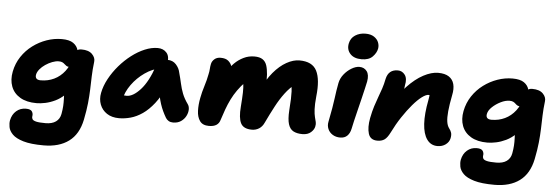

<svg xmlns="http://www.w3.org/2000/svg" viewBox="-59 -956 4086 1404"><g transform="rotate(5 1984.5 -253.5)"><path d="M298 256Q203 256 148 239.5Q93 223 68 197.5Q43 172 38 144.5Q33 117 37 95Q46 51 75.5 25.5Q105 0 146 0Q181 0 191 16.5Q201 33 197 51Q195 62 200.5 72Q206 82 228 87.5Q250 93 297 93Q345 93 373 73Q401 53 408 16Q414 -17 415.5 -43Q417 -69 416 -93.5Q415 -118 414 -146.5Q413 -175 416 -212L479 -205Q457 -159 424.5 -128Q392 -97 355.5 -79.5Q319 -62 283.5 -54.5Q248 -47 219 -47Q146 -47 98.5 -75Q51 -103 32.5 -152Q14 -201 26 -262Q38 -323 71 -372.5Q104 -422 151 -457Q198 -492 252.5 -511Q307 -530 363 -530Q419 -530 447.5 -510Q476 -490 484 -459Q492 -428 485 -395Q479 -366 463.5 -349Q448 -332 435 -332Q422 -332 414 -337Q406 -342 399 -349Q392 -356 382 -361Q372 -366 355 -366Q333 -366 307 -356Q281 -346 257.5 -330Q234 -314 218 -294.5Q202 -275 198 -256Q194 -237 203 -226.5Q212 -216 235 -216Q288 -216 333 -237.5Q378 -259 410.5 -301Q443 -343 455 -404Q462 -437 474.5 -452Q487 -467 513 -467Q566 -467 591.5 -441Q617 -415 613 -385Q606 -327 604.5 -278Q603 -229 601.5 -181.5Q600 -134 594.5 -80Q589 -26 575 43Q553 151 482 203.5Q411 256 298 256Z M830 10Q776 10 740 -14Q704 -38 689 -77.5Q674 -117 683 -163Q693 -215 721.5 -267.5Q750 -320 790 -366.5Q830 -413 877 -449Q924 -485 973 -505.5Q1022 -526 1067 -526Q1109 -526 1133 -498.5Q1157 -471 1146 -420Q1143 -403 1131.5 -393.5Q1120 -384 1106 -381Q1042 -370 986.5 -331Q931 -292 892.5 -238.5Q854 -185 842 -127Q840 -113 839.5 -101.5Q839 -90 841 -73L789 -187Q811 -170 829 -164Q847 -158 871 -158Q918 -158 972 -217.5Q1026 -277 1065 -392Q1074 -418 1098 -432Q1122 -446 1146 -446Q1185 -446 1209 -419.5Q1233 -393 1239 -362Q1251 -319 1259 -282Q1267 -245 1280.5 -210Q1294 -175 1321 -137Q1333 -121 1332.5 -97Q1332 -73 1319.5 -49Q1307 -25 1283.5 -9Q1260 7 1226 7Q1207 7 1193.5 -1Q1180 -9 1172 -22Q1158 -46 1147 -69.5Q1136 -93 1127.5 -119Q1119 -145 1112 -177Q1105 -209 1098 -249L1159 -255Q1125 -176 1084.5 -124.5Q1044 -73 1001 -43.5Q958 -14 914.5 -2Q871 10 830 10Z M1489 9Q1443 9 1422.5 -20Q1402 -49 1400.5 -94.5Q1399 -140 1409 -190Q1417 -233 1431.5 -278.5Q1446 -324 1454 -367Q1459 -388 1460 -407Q1461 -426 1465 -444Q1469 -464 1486.5 -479.5Q1504 -495 1532 -495Q1569 -495 1588.5 -478.5Q1608 -462 1614.5 -440Q1621 -418 1617 -401L1584 -398Q1603 -432 1632 -461Q1661 -490 1698 -508Q1735 -526 1777 -526Q1816 -526 1837.5 -511.5Q1859 -497 1868 -470Q1877 -443 1880 -403Q1882 -363 1879.5 -327.5Q1877 -292 1873 -269L1837 -280Q1872 -362 1918 -416.5Q1964 -471 2013.5 -498.5Q2063 -526 2108 -526Q2203 -526 2235 -462.5Q2267 -399 2253 -275Q2247 -215 2249 -179.5Q2251 -144 2256.5 -123Q2262 -102 2265.5 -87.5Q2269 -73 2265 -55Q2261 -32 2238 -11.5Q2215 9 2175 9Q2135 9 2109 -5Q2083 -19 2072 -54.5Q2061 -90 2065 -154Q2069 -206 2070 -239.5Q2071 -273 2070 -295Q2069 -317 2066.5 -333Q2064 -349 2059 -366L2093 -349Q2053 -319 2019.5 -274.5Q1986 -230 1956 -173.5Q1926 -117 1894 -50Q1881 -21 1857.5 -6Q1834 9 1805 9Q1743 9 1723 -30Q1703 -69 1710 -152Q1715 -215 1716 -255Q1717 -295 1713 -321.5Q1709 -348 1698 -369L1728 -334Q1696 -301 1672 -267Q1648 -233 1630 -196.5Q1612 -160 1598 -121.5Q1584 -83 1571 -42Q1564 -17 1544 -4Q1524 9 1489 9Z M2453 10Q2421 10 2397 -5Q2373 -20 2362.5 -45Q2352 -70 2358 -98Q2370 -158 2377 -199.5Q2384 -241 2388 -271.5Q2392 -302 2396 -329Q2400 -356 2406 -386Q2413 -421 2436.5 -450.5Q2460 -480 2491 -498.5Q2522 -517 2549 -517Q2584 -517 2603.5 -491Q2623 -465 2614 -415Q2610 -396 2602 -361Q2594 -326 2583.5 -283Q2573 -240 2562.5 -197.5Q2552 -155 2543.5 -119Q2535 -83 2531 -62Q2524 -28 2504.5 -9Q2485 10 2453 10ZM2559 -574Q2503 -574 2475 -605Q2447 -636 2456 -681Q2464 -721 2496.5 -742Q2529 -763 2572 -763Q2611 -763 2635 -747Q2659 -731 2668 -708Q2677 -685 2673 -662Q2667 -630 2639.5 -602Q2612 -574 2559 -574Z M3167 10Q3118 10 3089.5 -30Q3061 -70 3056.5 -143.5Q3052 -217 3072 -319Q3075 -335 3076.5 -347Q3078 -359 3076.5 -368.5Q3075 -378 3069.5 -385.5Q3064 -393 3054 -399Q3080 -398 3098 -389.5Q3116 -381 3122.5 -363.5Q3129 -346 3120 -317Q3106 -340 3095 -348.5Q3084 -357 3070 -357Q3051 -357 3021 -334.5Q2991 -312 2956 -271Q2921 -230 2885 -176Q2849 -122 2818 -59Q2798 -19 2777.5 -5Q2757 9 2726 9Q2674 9 2660 -36Q2646 -81 2659 -151Q2669 -202 2681 -239.5Q2693 -277 2705 -309Q2717 -341 2728 -373.5Q2739 -406 2747 -447Q2755 -482 2776 -499Q2797 -516 2831 -516Q2863 -516 2883 -489Q2903 -462 2892 -412Q2890 -385 2883.5 -365.5Q2877 -346 2867.5 -324.5Q2858 -303 2846 -270.5Q2834 -238 2820 -186L2789 -242Q2842 -337 2901 -399.5Q2960 -462 3018.5 -493Q3077 -524 3126 -524Q3176 -524 3205 -505Q3234 -486 3243 -451.5Q3252 -417 3242 -370Q3228 -299 3223.5 -251Q3219 -203 3223.5 -173.5Q3228 -144 3241 -127Q3253 -112 3258 -96Q3263 -80 3258 -55Q3252 -27 3227 -8.5Q3202 10 3167 10Z M3607 256Q3512 256 3457 239.5Q3402 223 3377 197.5Q3352 172 3347 144.5Q3342 117 3346 95Q3355 51 3384.5 25.5Q3414 0 3455 0Q3490 0 3500 16.5Q3510 33 3506 51Q3504 62 3509.5 72Q3515 82 3537 87.5Q3559 93 3606 93Q3654 93 3682 73Q3710 53 3717 16Q3723 -17 3724.5 -43Q3726 -69 3725 -93.5Q3724 -118 3723 -146.5Q3722 -175 3725 -212L3788 -205Q3766 -159 3733.5 -128Q3701 -97 3664.5 -79.5Q3628 -62 3592.5 -54.5Q3557 -47 3528 -47Q3455 -47 3407.5 -75Q3360 -103 3341.5 -152Q3323 -201 3335 -262Q3347 -323 3380 -372.5Q3413 -422 3460 -457Q3507 -492 3561.5 -511Q3616 -530 3672 -530Q3728 -530 3756.5 -510Q3785 -490 3793 -459Q3801 -428 3794 -395Q3788 -366 3772.5 -349Q3757 -332 3744 -332Q3731 -332 3723 -337Q3715 -342 3708 -349Q3701 -356 3691 -361Q3681 -366 3664 -366Q3634 -366 3599.5 -349Q3565 -332 3538.5 -307Q3512 -282 3507 -256Q3503 -237 3512 -226.5Q3521 -216 3544 -216Q3597 -216 3642 -237.5Q3687 -259 3719.5 -301Q3752 -343 3764 -404Q3771 -437 3783.5 -452Q3796 -467 3822 -467Q3875 -467 3900.5 -441Q3926 -415 3922 -385Q3915 -327 3913.5 -278Q3912 -229 3910.5 -181.5Q3909 -134 3903.5 -80Q3898 -26 3884 43Q3862 151 3791 203.5Q3720 256 3607 256Z"/></g></svg>

Font: Shantell Sans ExtraBold
Style: Italic
Weight: 800
Italic angle: -11°
Designer: Stephen Nixon, Anya Danilova, Shantell Martin
Foundry: Arrow Type
Version: Version 1.011;[c5ecc13dd]